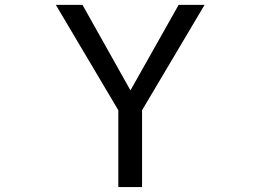

<svg xmlns="http://www.w3.org/2000/svg" viewBox="-20 -752 1040 774"><path d="M205.1 -732.4H312.5L505.9 -387.7L700.2 -732.4H804.7L552.7 -307.6V2H457V-307.6Z"/></svg>

Font: Gen Shin Gothic Monospace Regular
Style: Regular
Weight: 400
Designer: [Source Han Sans]
Ryoko NISHIZUKA  (kana & ideographs); Paul D. Hunt (Latin, Greek & Cyrillic); Wenlong ZHANG  (bopomofo
Version: Version 1.002.20150607